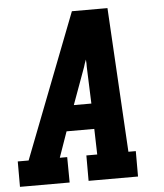

<svg xmlns="http://www.w3.org/2000/svg" viewBox="-54 -781 706 828"><g transform="rotate(-5 299.5 -367.5)"><path d="M-1 0V-110H46L288 -735H442L478 -110H510V0H296V-110H343L340 -221H220L181 -110H213L214 0ZM261 -331H337L331 -490Q331 -498 331 -506Q331 -514 330 -522Q327 -514 324 -506Q321 -498 319 -490Z"/></g></svg>

Font: Iosevka Etoile Extrabold
Style: Italic
Weight: 800
Italic angle: -9°
Designer: Belleve Invis
Foundry: Belleve Invis
Version: Version 22.1.2; ttfautohint (v1.8.4)